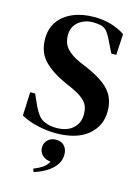

<svg xmlns="http://www.w3.org/2000/svg" viewBox="-138 -755 794 1093"><g transform="rotate(15 259.5 -208.0)"><path d="M236 17Q181 17 124.5 3.5Q68 -10 30 -32L36 -171H65L96 -102Q110 -73 125 -54Q140 -35 165 -25Q182 -18 197.5 -15.5Q213 -13 232 -13Q293 -13 328.5 -44.5Q364 -76 364 -128Q364 -175 339.5 -202Q315 -229 261 -254L220 -272Q136 -309 87.5 -358Q39 -407 39 -488Q39 -548 69.5 -590.5Q100 -633 154 -656Q208 -679 280 -679Q333 -679 379.5 -665Q426 -651 461 -627L454 -503H425L388 -578Q372 -611 357.5 -625.5Q343 -640 322 -644Q310 -646 301.5 -647Q293 -648 279 -648Q230 -648 194.5 -619.5Q159 -591 159 -541Q159 -493 186 -463Q213 -433 264 -410L309 -391Q406 -349 448 -301.5Q490 -254 490 -180Q490 -92 423.5 -37.5Q357 17 236 17ZM172 263 165 245Q197 232 217.5 218Q238 204 250 181Q219 178 200.5 160Q182 142 182 115Q182 88 201 70Q220 52 248 52Q281 52 298.5 71.5Q316 91 316 123Q316 157 296 184.5Q276 212 243.5 231.5Q211 251 172 263Z"/></g></svg>

Font: DeepMind Serif Text
Style: Regular
Weight: 400
Designer: Frank Grießhammer / Modifications: Colophon Foundry
Foundry: Colophon Foundry
Version: Version 5.003; ttfautohint (v1.8.2)